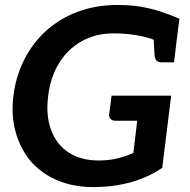

<svg xmlns="http://www.w3.org/2000/svg" viewBox="-20 -752 772 780"><path d="M358.3 8Q278.3 8 213.9 -19.1Q149.4 -46.1 105.4 -96.4Q63.3 -146 43.9 -214.2Q24.5 -282.4 34.5 -362.8Q44.5 -443.4 79.5 -511.8Q114.6 -580.1 169.9 -629.1Q225 -678.3 298 -705Q371 -731.8 457.3 -731.8Q509.1 -731.8 551 -724.8Q592.8 -717.8 630.8 -705.5Q668.8 -693.3 708.8 -676L697.6 -587L621.4 -583.4Q585.7 -600.1 539.2 -608.2Q492.7 -616.4 442.3 -616.4Q368 -616.4 311.4 -584.3Q254.8 -552.2 219.6 -495Q184.5 -437.9 175.6 -361.6Q165.7 -282.5 187.7 -223.7Q209.6 -164.8 259 -132.4Q308.4 -100 381.3 -100Q421.9 -100 456.3 -108.4Q490.8 -116.8 521.8 -130.7L537.4 -261.5H448.6Q436.2 -261.5 429.3 -268.7Q422.3 -275.9 423.3 -286.7L433.2 -363.4H675.4L639.1 -70Q580.2 -30.6 510.3 -11.3Q440.4 8 358.3 8ZM603.2 -610.3 697.6 -587 687.1 -498.9H635.4Q621.7 -498.9 615.4 -506.4Q609 -513.9 607.9 -528Z"/></svg>

Font: Aleo
Style: Italic
Weight: 400
Italic angle: -7°
Designer: Alessio Laiso
Foundry: Alessio Laiso
Version: Version 2.001;gftools[0.9.29]